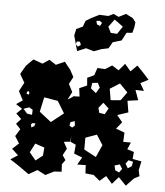

<svg xmlns="http://www.w3.org/2000/svg" viewBox="-55 -826 777 902"><g transform="rotate(5 333.0 -375.0)"><path d="M55 -27 21 -49 55 -71 25 -99 55 -127 34 -160 55 -194 33 -218 55 -242 30 -266 55 -290 25 -310 55 -330 33 -372 55 -413 32 -453 55 -493 88 -526 132 -510 163 -531 195 -510 236 -528 264 -493 282 -460 264 -426 283 -389 264 -352 289 -368 288 -370 319 -371 314 -410 350 -426 347 -462 379 -477 391 -512 427 -510 459 -530 491 -510 519 -543 547 -510 577 -540 607 -509 635 -478 598 -459 618 -424 578 -425 595 -378 545 -371 554 -317 503 -300 529 -268 503 -236 544 -221 542 -177H578L564 -144L596 -134L593 -101L635 -93L626 -51L632 -23L607 -10L572 27L536 -10L506 24L476 -10L447 15L417 -10L378 -14L376 -53L336 -52L356 -87L317 -102L321 -144L295 -156L297 -185L293 -156L264 -153L281 -122L264 -90L279 -68L264 -47L266 -12L231 -10L191 10L152 -10L112 13ZM503 -449 457 -420 466 -367 513 -371 541 -410ZM399 -443 373 -440 369 -414 394 -394 410 -421ZM83 -368 79 -376 71 -372 70 -363 80 -359ZM219 -342 154 -353 139 -284 195 -240 253 -286ZM433 -352 412 -326 418 -303 444 -299 460 -327ZM105 -290 88 -300 62 -291 80 -270 104 -266ZM307 -254 287 -248 284 -231 297 -223 309 -233ZM124 -227 110 -228 103 -221 106 -207 119 -214ZM416 -200 363 -181V-125L420 -95L446 -153ZM175 -118 131 -133 109 -90 139 -54 172 -80ZM596 -88 574 -93 562 -76 574 -55 592 -67ZM548 -50 535 -70 511 -63 516 -41 535 -32ZM269 -655 276 -686 306 -700 316 -728 341 -743 379 -762 421 -760 445 -772 469 -760 503 -777 536 -760 550 -741 547 -717 540 -691 513 -689 493 -651 452 -639 435 -609 402 -602 367 -589 330 -600 289 -583 280 -614V-615ZM493 -716 452 -746 425 -710 439 -682 469 -680ZM382 -734 367 -732 371 -716 386 -710 394 -725ZM298 -628H284L280 -615V-614L291 -604L304 -614Z"/></g></svg>

Font: Rubik Gemstones
Style: Regular
Weight: 400
Designer: Hubert and Fischer, NaN
Foundry: Hubert and Fischer, NaN
Version: Version 2.200